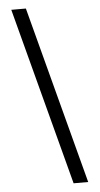

<svg xmlns="http://www.w3.org/2000/svg" viewBox="-64 -870 558 1075"><g transform="rotate(-5 214.5 -333.0)"><path d="M305 166 42 -832H124L387 166Z"/></g></svg>

Font: guzrati115
Style: Regular
Weight: 400
Designer: Jelle Bosma - Monotype Design Team, Universal Thirst
Foundry: Monotype Imaging Inc.
Version: Version 2.102